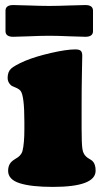

<svg xmlns="http://www.w3.org/2000/svg" viewBox="-20 -715 403 750"><path d="M167 -575.2Q138.7 -575.2 93.8 -573.2Q48.8 -571.3 31.7 -571.3Q1.5 -571.3 1.5 -593.3V-673.3Q1.5 -695.3 31.7 -695.3Q48.8 -695.3 93.8 -693.6Q138.7 -691.9 167 -691.9H177.7Q206.1 -691.9 251.2 -693.6Q296.4 -695.3 313.5 -695.3Q343.3 -695.3 343.3 -673.3V-593.3Q343.3 -571.3 313.5 -571.3Q296.4 -571.3 251.2 -573.2Q206.1 -575.2 177.7 -575.2ZM75.2 -210.4V-239.3Q75.2 -340.8 60.5 -359.9Q54.2 -367.7 40.3 -373.3Q26.4 -378.9 23.4 -381.3Q9.8 -393.6 9.8 -410.2Q9.8 -434.1 22.9 -446.5Q36.1 -459 77.6 -477.1Q118.2 -494.1 179 -508.1Q239.7 -522 273.9 -522Q289.6 -522 295.4 -516.6Q301.3 -511.2 301.3 -497.6Q301.3 -488.8 300 -429.4Q298.8 -370.1 298.8 -300.8V-211.9Q298.8 -154.3 301.8 -134.3Q304.2 -114.3 316.9 -103Q320.8 -99.1 329.3 -94.2Q337.9 -89.4 341.8 -85.4Q353.5 -73.7 353.5 -48.3Q353.5 15.1 186.5 15.1Q102.1 15.1 56.9 0.7Q11.7 -13.7 11.7 -47.9Q11.7 -68.4 22.9 -81.1Q27.3 -86.4 38.3 -93.3Q49.3 -100.1 51.3 -101.6Q64.9 -112.8 67.9 -125.5Q75.2 -154.8 75.2 -210.4Z"/></svg>

Font: Cooper* Black
Style: Regular
Weight: 900
Designer: Owen Earl
Foundry: indestructible type*
Version: Version 0.001